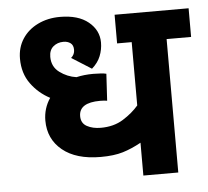

<svg xmlns="http://www.w3.org/2000/svg" viewBox="-48 -683 797 734"><g transform="rotate(-5 350.5 -316.0)"><path d="M701 -512H607V0H473V-126Q437 -106 402.5 -95.5Q368 -85 317 -85Q223 -85 170.5 -128Q118 -171 118 -242Q118 -265 124.5 -286.5Q131 -308 144 -327Q100 -350 71 -390Q42 -430 42 -486Q42 -529 63.5 -562Q85 -595 123 -613.5Q161 -632 208 -632Q278 -632 317 -600Q356 -568 356 -521Q356 -494 346 -469Q336 -444 313 -424L237 -472Q251 -484 251 -502Q251 -520 240 -528Q229 -536 213 -536Q190 -536 174 -522.5Q158 -509 158 -483Q158 -445 187 -423.5Q216 -402 251 -397Q281 -404 316 -404Q330 -404 344.5 -403Q359 -402 366 -400L360 -297Q355 -298 348 -298.5Q341 -299 333 -299Q252 -299 252 -247Q252 -220 274 -208Q296 -196 327 -196Q377 -196 413 -218.5Q449 -241 473 -269V-512H417V-622H701Z"/></g></svg>

Font: Noto Sans Devanagari UI
Style: Bold
Weight: 700
Designer: Jelle Bosma - Monotype Design Team
Foundry: Monotype Imaging Inc.
Version: Version 2.004; ttfautohint (v1.8.4.7-5d5b)